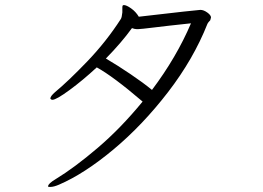

<svg xmlns="http://www.w3.org/2000/svg" viewBox="-20 -707 1040 758"><path d="M200 0Q274 -45 365.5 -123Q457 -201 543 -306Q426 -406 362 -441Q307 -390 254.5 -351.5Q202 -313 187 -313Q182 -313 179 -317Q179 -317 179 -319Q179 -327 197 -343Q249 -386 324 -464Q399 -542 457 -632Q461 -638 463 -658V-677Q463 -684 465 -686Q467 -687 469 -687Q479 -687 497.5 -674Q516 -661 528 -641Q761 -668 771 -668Q784 -668 798.5 -657.5Q813 -647 813 -638Q813 -636 810 -627Q808 -625 804.5 -621Q801 -617 799 -613Q744 -474 643.5 -343.5Q543 -213 428 -117Q313 -21 213 22Q192 31 179 31Q170 31 170 30V28Q170 18 200 0ZM580 -352Q677 -481 734 -615Q631 -604 592 -599Q535 -592 526 -592H519Q512 -592 501 -596Q459 -538 398 -476Q444 -449 495 -414.5Q546 -380 580 -352Z"/></svg>

Font: JyunsaiKaai Light
Style: Regular
Weight: 300
Designer: Fontworks Inc.
Version: Version 0.030;April 7, 2024;FontCreator 14.0.0.2901 64-bit